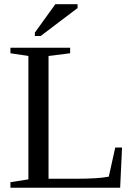

<svg xmlns="http://www.w3.org/2000/svg" viewBox="-20 -878 651 898"><path d="M308.1 -628.9 207 -616.2V-42H335.9Q439.9 -42 488.8 -51.8L519 -188H550.8L542 0H28.8V-25.9L112.8 -39.1V-616.2L28.8 -628.9V-654.8H308.1ZM143.1 -709.5V-725.6L238.8 -858.4H342.8V-840.3L169.9 -709.5Z"/></svg>

Font: Times New Roman
Style: Regular
Weight: 400
Designer: Steve Matteson
Foundry: Ascender Corporation
Version: Version 2.00.3